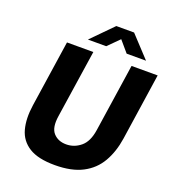

<svg xmlns="http://www.w3.org/2000/svg" viewBox="-163 -1044 1060 1178"><g transform="rotate(20 367.5 -455.5)"><path d="M329.5 10Q220 10 160.8 -27Q101.5 -64 83.2 -131.2Q65 -198.5 78.5 -289.5L143 -723H315L248.5 -280Q236.5 -202 267.5 -167.8Q298.5 -133.5 351.5 -133.5Q403.5 -133.5 445.2 -167.8Q487 -202 498.5 -280L564.5 -723H735L670.5 -287.5Q657 -197.5 618.2 -130.5Q579.5 -63.5 509 -26.8Q438.5 10 329.5 10ZM257.5 -783.5 393 -921H509L637 -783.5H510.5L449 -855.5L377 -783.5Z"/></g></svg>

Font: Public Sans ExtraBold
Style: Italic
Weight: 800
Italic angle: -8°
Designer: The Public Sans project authors (U.S. Web Design System). Libre Franklin designed by Pablo Impallari and Rodrigo Fuenzal
Version: Version 1.007; ttfautohint (v1.8.1) -l 8 -r 50 -G 200 -x 14 